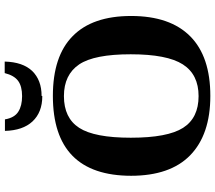

<svg xmlns="http://www.w3.org/2000/svg" viewBox="-69 -835 915 817"><g transform="rotate(-90 388.5 -426.5)"><path d="M211 -328V-327Q211 -171 253 -105Q295 -39 388 -39Q480 -39 523 -106Q566 -173 566 -328Q566 -483 523 -547Q479 -612 388 -612Q295 -612 253 -547Q211 -482 211 -328ZM49 -327V-325Q49 -659 389 -659Q558 -659 643 -575Q729 -491 729 -326Q729 -160 642 -74Q556 11 389 11Q224 11 136 -75Q49 -160 49 -327ZM389 -707 388 -704Q319 -704 280 -746Q242 -787 240 -863H289Q296 -822 322 -806Q347 -790 388 -790Q430 -790 453 -807Q476 -824 486 -864H535Q533 -787 495 -747Q456 -707 389 -707Z"/></g></svg>

Font: Libra Serif Modern
Style: Bold
Weight: 700
Designer: Stefan Peev, Context Ltd
Foundry: Ascender Corporation
Version: Version 1.000